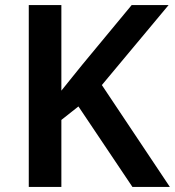

<svg xmlns="http://www.w3.org/2000/svg" viewBox="-20 -734 687 754"><path d="M647 0H500L288 -316L221 -263V0H93V-714H221V-378Q241 -403 262 -429Q283 -455 304 -481L497 -714H642L380 -400Z"/></svg>

Font: Noto Sans Thai SemiBold
Style: Regular
Weight: 600
Version: Version 2.001